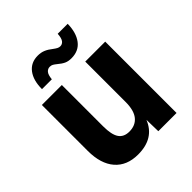

<svg xmlns="http://www.w3.org/2000/svg" viewBox="-207 -876 1020 1020"><g transform="rotate(-45 303.5 -366.0)"><path d="M242 12Q158 12 112 -41Q66 -94 66 -191V-536H216V-226Q216 -163 235 -135Q254 -107 295 -107Q341 -107 366.5 -138Q392 -169 392 -233V-536H542V0H405L403 -87Q363 12 242 12ZM353 -600Q330 -600 313.5 -607.5Q297 -615 277 -632Q266 -641 258 -645.5Q250 -650 239 -650Q224 -650 213.5 -638Q203 -626 200 -595H126Q126 -661 155 -699Q184 -737 236 -737Q260 -737 279 -729Q298 -721 318 -705Q330 -696 338.5 -691.5Q347 -687 356 -687Q371 -687 381 -699.5Q391 -712 393 -744H468Q467 -678 437.5 -639Q408 -600 353 -600Z"/></g></svg>

Font: Geist
Style: Bold
Weight: 400
Designer: Basement.studio, Andrés Briganti, Mateo Zaragoza
Foundry: Basement.studio, Vercel, Andrés Briganti, Guido Ferreyra, Mateo Zaragoza
Version: Version 1.401